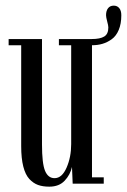

<svg xmlns="http://www.w3.org/2000/svg" viewBox="-20 -664 458 694"><path d="M158.2 10.7Q134.8 10.7 117.7 4.6Q100.6 -1.5 86.2 -16.8Q71.8 -32.2 64.2 -62Q56.6 -91.8 56.6 -135.7V-500.5H11.2V-522.9H131.8V-142.1Q131.8 -73.2 142.8 -46.6Q153.8 -20 177.2 -20Q204.1 -20 220.7 -58.1Q237.3 -96.2 237.3 -143.1V-500.5H192.9V-522.9H312Q341.8 -522.9 356.7 -532Q371.6 -541 371.6 -564.9Q371.6 -571.3 367.4 -586.7Q363.3 -602.1 363.3 -608.9Q363.3 -625 370.6 -634.3Q377.9 -643.6 391.1 -643.6Q403.8 -643.6 411.1 -634.5Q418.5 -625.5 418.5 -608.9Q418.5 -578.1 409.2 -555.9Q399.9 -533.7 383.8 -522.2Q367.7 -510.7 350.3 -505.6Q333 -500.5 312.5 -500.5V-22.9H355V0H242.7L240.2 -60.5Q233.9 -32.2 213.6 -10.7Q193.4 10.7 158.2 10.7Z"/></svg>

Font: Imbue
Style: Regular
Weight: 400
Designer: Tyler Finck
Foundry: Etcetera Type Company
Version: Version 0.910